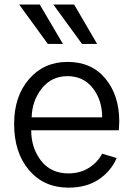

<svg xmlns="http://www.w3.org/2000/svg" viewBox="-20 -819 593 856"><path d="M65.4 -798.8H157.2L260.7 -623H193.4ZM217.8 -798.8H310.5L413.1 -623H345.7ZM43 -266.6Q43 -389.6 109.4 -466.3Q175.8 -543 281.2 -543Q388.7 -543 450.2 -468.3Q511.7 -393.6 511.7 -277.3Q511.7 -263.7 509.8 -238.3H119.1Q119.1 -159.2 163.1 -102.5Q207 -45.9 285.2 -45.9Q335.9 -45.9 375 -69.8Q414.1 -93.8 435.5 -133.8L500 -114.3Q475.6 -56.6 420.9 -19.5Q366.2 17.6 285.2 17.6Q175.8 17.6 109.4 -60.5Q43 -138.7 43 -266.6ZM121.1 -295.9H435.5Q435.5 -373 393.6 -426.3Q351.6 -479.5 281.2 -479.5Q210 -479.5 166.5 -424.8Q123 -370.1 121.1 -295.9Z"/></svg>

Font: Gothic A1
Style: Regular
Weight: 400
Designer: HanYang I&C Co.,Ltd.
Foundry: HanYang I&C Co.,Ltd.
Version: Version 2.50